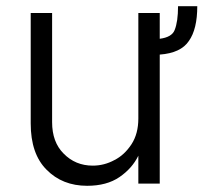

<svg xmlns="http://www.w3.org/2000/svg" viewBox="-20 -590 656 619"><path d="M589 -458Q563 -419 495 -414V2H426V-88Q406 -47 365 -19Q324 9 261 9Q181 9 130 -43Q79 -94 79 -192V-548H148V-196Q148 -132 185 -95Q223 -56 279 -56Q316 -56 349 -74Q381 -90 404 -125Q426 -159 426 -208V-548H495V-465Q534 -470 543 -493Q554 -520 554 -570H616Q616 -496 589 -458Z"/></svg>

Font: Sinter Normal
Style: Regular
Weight: 350
Foundry: Adobe & rsms
Version: Version 1.000